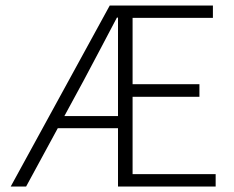

<svg xmlns="http://www.w3.org/2000/svg" viewBox="-20 -678 852 698"><path d="M19 0 379 -658H754V-613H462V-372H705V-326H462V-45H764V0H409V-614H405Q376 -558 345.5 -501Q315 -444 284 -385L75 0ZM167 -212V-256H446V-212Z"/></svg>

Font: Assistant ExtraLight Light
Style: Regular
Weight: 300
Version: Version 3.000